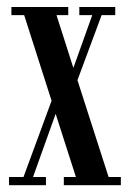

<svg xmlns="http://www.w3.org/2000/svg" viewBox="-20 -544 377 564"><path d="M6.5 0V-24H49L131.5 -248L51 -499.5H13.5V-523.5H180.5V-499.5H146L195.5 -344.5L251 -499.5H213V-523.5H318.5V-499.5H278.5L207.5 -308.5L299 -24H335V0H167.5V-24H203L143.5 -209.5L77 -24H115V0Z"/></svg>

Font: Imbue 50pt Medium
Style: Regular
Weight: 500
Designer: Tyler Finck
Foundry: Etcetera Type Company
Version: Version 1.102; ttfautohint (v1.8.3)